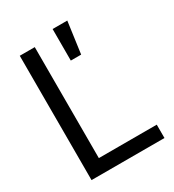

<svg xmlns="http://www.w3.org/2000/svg" viewBox="-183 -867 883 973"><g transform="rotate(-30 258.0 -381.0)"><path d="M64.5 0V-727.5H152.3V-78.1H491.2V0ZM276.4 -577.1V-761.7H362.3L336.9 -577.1Z"/></g></svg>

Font: Inter Tight
Style: Regular
Weight: 400
Designer: Rasmus Andersson
Foundry: rsms
Version: Version 3.002